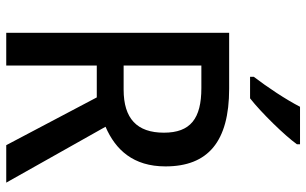

<svg xmlns="http://www.w3.org/2000/svg" viewBox="-203 -778 981 615"><g transform="rotate(90 287.5 -470.5)"><path d="M442 -931V-941H322C299 -896 259 -836 226 -793V-781H295C341 -817 415 -893 442 -931ZM264 -714H85V0H190V-290H292L445 0H565L386 -318C460 -350 513 -407 513 -510C513 -646 434 -714 264 -714ZM262 -625C360 -625 405 -590 405 -505C405 -419 360 -376 267 -376H190V-625Z"/></g></svg>

Font: Noto Sans Lao SemiCondensed Medium
Style: Regular
Weight: 500
Width: 4
Designer: Monotype Design Team
Foundry: Monotype Imaging Inc.
Version: Version 2.003